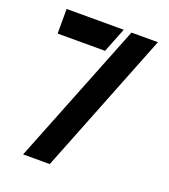

<svg xmlns="http://www.w3.org/2000/svg" viewBox="-130 -794 780 887"><g transform="rotate(20 260.5 -350.0)"><path d="M45 -700V-579H278L326 -700ZM364 -700 86 0H217L494 -700Z"/></g></svg>

Font: Barlow SemiBold Numbers
Style: Regular
Weight: 600
Designer: Jeremy Tribby
Foundry: Tribby Type
Version: Version 1.408